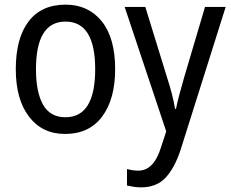

<svg xmlns="http://www.w3.org/2000/svg" viewBox="-20 -567 995 827"><path d="M263 -547Q158 -547 103 -474.5Q48 -402 48 -269Q48 -139 105 -64.5Q162 10 260 10Q364 10 420 -65Q476 -140 476 -269Q476 -404 418 -475.5Q360 -547 263 -547ZM262 -474Q390 -474 390 -269Q390 -62 262 -62Q196 -62 165.5 -116Q135 -170 135 -269Q135 -474 262 -474ZM696 -1 673 69Q642 168 576 168Q552 168 527 161V232Q540 235 555 237.5Q570 240 588 240Q654 240 693 198.5Q732 157 758 78L952 -537H863L773 -233Q762 -195 752.5 -159.5Q743 -124 738 -98H734Q729 -130 720 -164Q711 -198 700 -232L606 -537H517Z"/></svg>

Font: Noto Sans UI SemiCondensed
Style: Regular
Weight: 400
Width: 4
Designer: Monotype Design Team
Foundry: Monotype Imaging Inc.
Version: 1.001